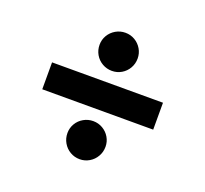

<svg xmlns="http://www.w3.org/2000/svg" viewBox="-103 -695 863 808"><g transform="rotate(20 329.0 -291.0)"><path d="M577.3 -230.7H80.5V-351.2H577.3ZM243 -94.1Q243 -116.8 254.4 -136.3Q265.9 -155.8 285.7 -167Q305.5 -178.3 328.6 -178.3Q351.7 -178.3 371.2 -166.9Q390.7 -155.5 402.1 -136.2Q413.5 -116.9 413.5 -94.1Q413.5 -70.6 402.1 -50.8Q390.7 -30.9 371.2 -19.4Q351.6 -7.8 328.7 -7.8Q305.2 -7.8 285.5 -19.4Q265.9 -30.9 254.4 -50.8Q243 -70.6 243 -94.1ZM243 -489.3Q243 -512.3 254.4 -531.7Q265.9 -551.1 285.7 -562.6Q305.6 -574 328.7 -574Q352 -574 371.3 -562.6Q390.7 -551.1 402.1 -531.7Q413.5 -512.3 413.5 -489.3Q413.5 -465.8 402.1 -446Q390.7 -426.3 371.3 -414.9Q351.9 -403.5 328.7 -403.5Q305.5 -403.5 285.7 -414.9Q265.9 -426.3 254.4 -446Q243 -465.8 243 -489.3Z"/></g></svg>

Font: Intratopia Thin
Style: Regular
Weight: 100
Designer: Rasmus Andersson
Foundry: rsms
Version: Version 3.000;Glyphs 3.2.3 (3260)